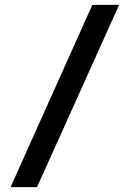

<svg xmlns="http://www.w3.org/2000/svg" viewBox="-20 -734 539 798"><path d="M23.9 43.9 363.8 -713.9H475.1L133.8 43.9Z"/></svg>

Font: TASA Orbiter Deck Medium
Style: Regular
Weight: 500
Designer: Weizhong Zhang
Version: Version 1.000;Glyphs 3.1.2 (3151)